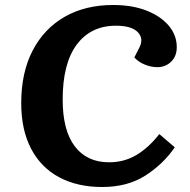

<svg xmlns="http://www.w3.org/2000/svg" viewBox="-20 -735 759 769"><path d="M537 -542Q557 -579 532.5 -605.5Q508 -632 444 -632Q344 -632 287.5 -556.5Q231 -481 231 -336Q231 -213 279.5 -149Q328 -85 417 -85Q477 -85 526 -114Q575 -143 618 -198L680 -145Q634 -78 562.5 -32Q491 14 389 14Q290 14 217 -25Q144 -64 104.5 -139.5Q65 -215 65 -322Q65 -445 111 -533Q157 -621 239.5 -668Q322 -715 433 -715Q510 -715 567 -692.5Q624 -670 656 -632Q688 -594 688 -546Q688 -510 665.5 -488Q643 -466 610 -466Q585 -466 559.5 -476.5Q534 -487 518 -505Z"/></svg>

Font: Literata 7pt
Style: Bold Italic
Weight: 700
Italic angle: -2°
Designer: Latin by Veronika Burian and Jose Scaglione. Greek by Irene Vlachou. Cyrillic by Vera Evstafieva
Foundry: TypeTogether
Version: Version 3.002